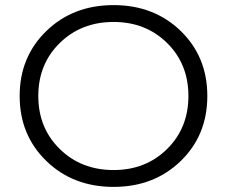

<svg xmlns="http://www.w3.org/2000/svg" viewBox="-20 -726 891 752"><path d="M425 6Q266 6 161.5 -95.5Q57 -197 57 -350Q57 -503 161.5 -604.5Q266 -706 425 -706Q583 -706 687.5 -605Q792 -504 792 -350Q792 -196 687.5 -95Q583 6 425 6ZM425 -60Q551 -60 634.5 -142.5Q718 -225 718 -350Q718 -475 634.5 -557.5Q551 -640 425 -640Q298 -640 214 -557.5Q130 -475 130 -350Q130 -225 214 -142.5Q298 -60 425 -60Z"/></svg>

Font: Montserrat Alternates
Style: Regular
Weight: 400
Designer: Julieta Ulanovsky
Foundry: Julieta Ulanovsky
Version: Version 7.200;PS 007.200;hotconv 1.0.88;makeotf.lib2.5.64775